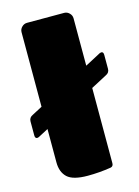

<svg xmlns="http://www.w3.org/2000/svg" viewBox="-122 -762 602 832"><g transform="rotate(-15 179.5 -346.0)"><path d="M354.2 -491.7Q359.2 -493.3 360.8 -493.3Q370.8 -493.3 370.8 -479.2V-416.7Q370.8 -399.2 354.2 -391.7L283.3 -354.2V-16.7Q283.3 -2.5 270.8 0Q218.3 8.3 166.7 8.3Q100.8 8.3 75.4 -15.4Q50 -39.2 50 -83.3V-232.5L4.2 -208.3Q-0.8 -206.7 -2.5 -206.7Q-12.5 -206.7 -12.5 -220.8V-283.3Q-12.5 -300.8 4.2 -308.3L50 -332.5V-666.7Q50 -680 60 -690Q70 -700 83.3 -700H250Q263.3 -700 273.3 -690Q283.3 -680 283.3 -666.7V-454.2Z"/></g></svg>

Font: BoonTook Mon
Style: Regular
Weight: 400
Designer: Sungsit Sawaiwan
Foundry: FontUni
Version: Version 3.0